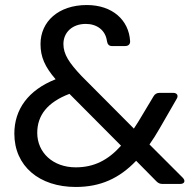

<svg xmlns="http://www.w3.org/2000/svg" viewBox="-20 -731 779 763"><path d="M425 -548H477C490 -548 498 -555 497 -568C492 -651 427 -711 325 -711C212 -711 141 -645 141 -556C141 -505 158 -466 201 -416C92 -373 37 -296 37 -200C37 -71 136 12 281 12C379 12 454 -22 521 -92L602 -10C609 -3 616 0 626 0H696C714 0 718 -13 706 -25L574 -157C588 -177 601 -197 614 -220L682 -338C690 -351 684 -362 668 -362H614C603 -362 595 -357 590 -348L530 -248L512 -220L304 -429C255 -481 232 -515 232 -556C232 -602 267 -636 321 -636C364 -636 399 -612 405 -568C407 -555 413 -548 425 -548ZM128 -203C128 -273 169 -325 256 -358L461 -152C409 -94 353 -66 281 -66C190 -66 128 -125 128 -203Z"/></svg>

Font: Arvore Sans
Style: Regular
Weight: 400
Designer: Jonny Pinhorn (Latin) Dan Schunck (customization for Arvore)
Version: Version 1.000;Glyphs 3.3 (3305)